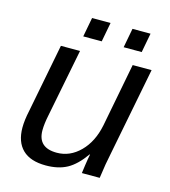

<svg xmlns="http://www.w3.org/2000/svg" viewBox="-105 -770 766 863"><g transform="rotate(15 278.0 -338.0)"><path d="M114 -528H203L141 -213Q132 -170 132 -140Q132 -59 220 -59Q281 -59 328 -106Q375 -153 391 -232L448 -528H536L455 -113Q446 -73 436 0H353Q353 -2 358 -37Q363 -71 367 -90H365Q326 -35 285.5 -13Q245 9 187 9Q115 9 78.5 -26.5Q42 -62 42 -129Q42 -163 52 -209ZM472 -595H388L405 -685H489ZM286 -595H200L217 -685H303Z"/></g></svg>

Font: Libra Sans
Style: Italic
Weight: 400
Italic angle: -12°
Foundry: Context Ltd
Version: Version 1.002